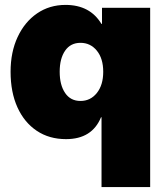

<svg xmlns="http://www.w3.org/2000/svg" viewBox="-20 -547 665 771"><path d="M583 204.1H387.7V-76.2H385.7Q349.6 11.7 245.1 11.7Q177.7 11.7 127.7 -21.7Q77.6 -55.2 50 -116Q22.5 -176.8 22.5 -258.8Q22.5 -337.9 50.8 -398.4Q79.1 -459 128.9 -493.2Q178.7 -527.3 243.2 -527.3Q341.3 -527.3 387.2 -451.2H389.6V-515.6H583ZM303.2 -141.6Q343.3 -141.6 368.9 -173.6Q394.5 -205.6 394.5 -258.8Q394.5 -312 368.9 -343.5Q343.3 -375 303.2 -375Q263.2 -375 241.5 -343.5Q219.7 -312 219.7 -258.8Q219.7 -205.6 241.5 -173.6Q263.2 -141.6 303.2 -141.6Z"/></svg>

Font: Inter Display Black
Style: Regular
Weight: 900
Designer: Rasmus Andersson
Foundry: rsms
Version: Version 4.000;git-a52131595